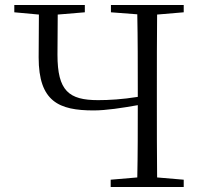

<svg xmlns="http://www.w3.org/2000/svg" viewBox="-20 -745 806 765"><path d="M526 0H712V-29L606 -38C605 -137 605 -235 605 -335V-390C605 -490 605 -590 606 -687L712 -696V-725H422V-696L527 -688C529 -590 529 -490 529 -390V-359C467 -349 414 -346 371 -346C254 -346 209 -383 209 -527L210 -687L318 -696V-725H37V-696L135 -687L134 -516C134 -340 215 -305 353 -305C403 -305 467 -315 529 -326C529 -226 529 -131 527 -38L421 -29V0Z"/></svg>

Font: Source Han Serif CN Light
Style: Regular
Weight: 300
Designer: Ryoko NISHIZUKA 西塚涼子 (kana & ideographs); Frank Grießhammer (Latin, Greek & Cyrillic); Wenlong ZHANG 张文龙 (bopomofo); San
Foundry: Adobe
Version: Version 2.003;hotconv 1.1.1;makeotfexe 2.6.0